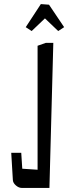

<svg xmlns="http://www.w3.org/2000/svg" viewBox="-20 -920 334 940"><path d="M180 -900 220 -897 294 -787 265 -768 200 -830 135 -768 106 -787ZM86 0Q72 0 58 -12Q44 -24 43 -38L35 -172H84L89 -94L164 -89V-696L204 -710H241L222 0Z"/></svg>

Font: Bahiana
Style: Regular
Weight: 400
Designer: Pablo Cosgaya & Dani Raskovsky
Foundry: Pablo Cosgaya & Dani Raskovsky
Version: Version 1.005